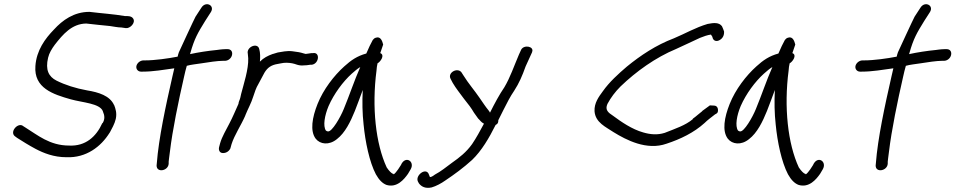

<svg xmlns="http://www.w3.org/2000/svg" viewBox="-20 -741 4588 922"><path d="M473 -150H472L471 -149C442 -85 391 -38 312 -42C218 -42 160 -93 103 -128L92 -135C68 -156 26 -110 50 -88L62 -79C87 -63 119 -43 151 -26C189 -6 238 14 299 14C394 18 465 -37 506 -103V-104H507C516 -121 531 -147 536 -170C542 -198 535 -219 528 -237H527V-238C507 -281 454 -298 398 -307C343 -317 293 -333 251 -354C214 -373 197 -405 211 -464C216 -486 229 -507 243 -526C282 -576 325 -627 394 -628C426 -624 479 -619 508 -616C523 -614 546 -609 563 -609C569 -608 577 -607 584 -606C604 -603 632 -631 620 -651C612 -665 593 -664 579 -664C528 -673 466 -677 410 -684H409C335 -684 280 -644 239 -599C197 -556 155 -499 150 -424C142 -318 235 -288 320 -264C377 -248 459 -245 474 -207V-206C483 -186 484 -168 473 -150Z M676 -451H669C653 -451 638 -438 635 -424C632 -409 643 -397 657 -397H665C716 -397 766 -406 817 -413L808 -374C776 -234 742 -76 733 43L732 54C732 90 788 80 790 45V35C790 30 793 13 796 -13C808 -115 837 -255 864 -373C868 -391 872 -408 877 -425C898 -431 923 -433 948 -437C979 -442 1025 -449 1051 -449H1060C1075 -449 1090 -460 1094 -476C1098 -492 1090 -505 1073 -505H1064C1047 -505 1021 -501 1021 -501C980 -497 933 -490 892 -481C892 -483 894 -483 894 -485V-486C914 -557 930 -583 965 -640L992 -682C1014 -715 968 -738 947 -704L919 -661C914 -653 839 -490 839 -490C836 -483 835 -476 833 -469C787 -460 723 -451 676 -451Z M1228 -445C1230 -466 1230 -487 1225 -505C1218 -539 1162 -516 1170 -483C1171 -474 1171 -471 1172 -461C1174 -408 1150 -337 1138 -290L1134 -272C1132 -262 1126 -254 1125 -242C1111 -211 1097 -177 1081 -147C1066 -117 1046 -85 1037 -53L1032 -34C1029 -21 1034 -6 1051 -6C1068 -6 1081 -16 1087 -30V-31L1092 -49C1106 -93 1137 -138 1158 -186V-187C1170 -217 1187 -247 1196 -277C1203 -298 1210 -320 1220 -336C1230 -355 1240 -373 1250 -392C1265 -417 1283 -429 1314 -434L1330 -437C1347 -441 1367 -440 1383 -437C1398 -435 1413 -424 1439 -427C1447 -427 1459 -428 1469 -430H1477C1513 -435 1518 -492 1483 -486H1476C1467 -484 1459 -484 1448 -482C1446 -482 1444 -483 1440 -484L1426 -488C1419 -490 1411 -491 1404 -492L1383 -495C1358 -498 1333 -492 1314 -489L1291 -482H1290C1265 -473 1246 -463 1228 -445Z M1558 -232C1584 -291 1627 -349 1669 -387C1684 -400 1696 -411 1710 -419C1682 -356 1658 -283 1631 -218C1615 -178 1574 -107 1555 -110C1552 -110 1549 -111 1545 -114C1530 -136 1539 -187 1558 -232ZM1806 -486C1811 -502 1816 -515 1820 -527C1816 -543 1808 -568 1785 -560C1778 -558 1774 -554 1770 -549C1763 -537 1748 -506 1739 -484C1695 -472 1666 -452 1633 -422C1584 -378 1533 -312 1505 -242C1479 -177 1468 -112 1496 -75C1517 -48 1560 -42 1598 -73C1637 -103 1663 -156 1684 -208C1697 -241 1709 -274 1722 -309C1719 -252 1720 -197 1726 -143C1734 -60 1754 37 1785 96C1800 123 1817 140 1836 147C1886 162 1920 121 1939 94L1952 72C1974 34 1926 3 1905 52L1892 72C1884 83 1878 91 1871 96H1870V94H1866V93C1860 91 1849 81 1837 63C1784 -51 1765 -227 1788 -402C1789 -415 1790 -425 1793 -437C1807 -444 1830 -477 1806 -486Z M2535 -490V-491C2547 -518 2497 -528 2483 -503L2472 -479C2448 -423 2430 -369 2402 -322C2378 -287 2355 -244 2333 -200C2332 -203 2329 -207 2326 -211C2320 -219 2312 -228 2305 -239L2283 -271C2260 -305 2228 -342 2206 -378L2195 -395C2174 -418 2128 -391 2144 -362L2154 -343C2170 -316 2188 -294 2207 -268L2235 -232C2243 -222 2249 -211 2256 -200C2263 -190 2270 -181 2276 -172C2286 -163 2289 -155 2304 -147C2285 -112 2268 -80 2247 -49C2219 -10 2187 15 2150 41C2123 61 2096 83 2069 97C2054 109 2044 111 2044 108L2040 98C2028 59 1972 101 1987 131L1992 140C2003 154 2021 166 2053 159C2074 153 2100 139 2118 126C2163 96 2205 65 2247 27C2293 -17 2329 -79 2360 -141C2370 -146 2373 -151 2373 -164L2397 -212C2414 -246 2431 -279 2449 -305C2473 -342 2488 -377 2504 -422C2514 -445 2525 -467 2535 -490Z M2835 -207C2839 -152 2890 -131 2927 -106C2987 -69 3086 -17 3181 -51C3248 -73 3312 -104 3363 -150C3378 -165 3395 -177 3414 -192C3421 -195 3426 -199 3427 -204C3430 -217 3426 -234 3408 -234C3400 -234 3394 -235 3389 -235C3377 -226 3364 -217 3352 -208V-207C3336 -195 3323 -182 3307 -171V-169C3272 -139 3222 -123 3172 -103C3137 -92 3103 -95 3069 -105C3015 -120 2963 -156 2924 -185C2901 -200 2884 -213 2897 -242C2913 -272 2934 -300 2960 -326C3035 -398 3128 -465 3227 -506C3266 -523 3307 -544 3341 -559C3358 -566 3378 -573 3394 -575C3397 -571 3399 -568 3401 -564V-563C3405 -542 3424 -540 3438 -550C3451 -558 3458 -572 3457 -589V-590C3454 -598 3451 -607 3447 -615C3433 -634 3408 -632 3378 -626C3320 -609 3269 -579 3216 -557C3131 -525 3056 -475 2990 -421C2949 -386 2906 -347 2875 -303C2855 -276 2833 -246 2835 -207Z M3537 -232C3563 -291 3606 -349 3648 -387C3663 -400 3675 -411 3689 -419C3661 -356 3637 -283 3610 -218C3594 -178 3553 -107 3534 -110C3531 -110 3528 -111 3524 -114C3509 -136 3518 -187 3537 -232ZM3785 -486C3790 -502 3795 -515 3799 -527C3795 -543 3787 -568 3764 -560C3757 -558 3753 -554 3749 -549C3742 -537 3727 -506 3718 -484C3674 -472 3645 -452 3612 -422C3563 -378 3512 -312 3484 -242C3458 -177 3447 -112 3475 -75C3496 -48 3539 -42 3577 -73C3616 -103 3642 -156 3663 -208C3676 -241 3688 -274 3701 -309C3698 -252 3699 -197 3705 -143C3713 -60 3733 37 3764 96C3779 123 3796 140 3815 147C3865 162 3899 121 3918 94L3931 72C3953 34 3905 3 3884 52L3871 72C3863 83 3857 91 3850 96H3849V94H3845V93C3839 91 3828 81 3816 63C3763 -51 3744 -227 3767 -402C3768 -415 3769 -425 3772 -437C3786 -444 3809 -477 3785 -486Z M4129 -451H4122C4106 -451 4091 -438 4088 -424C4085 -409 4096 -397 4110 -397H4118C4169 -397 4219 -406 4270 -413L4261 -374C4229 -234 4195 -76 4186 43L4185 54C4185 90 4241 80 4243 45V35C4243 30 4246 13 4249 -13C4261 -115 4290 -255 4317 -373C4321 -391 4325 -408 4330 -425C4351 -431 4376 -433 4401 -437C4432 -442 4478 -449 4504 -449H4513C4528 -449 4543 -460 4547 -476C4551 -492 4543 -505 4526 -505H4517C4500 -505 4474 -501 4474 -501C4433 -497 4386 -490 4345 -481C4345 -483 4347 -483 4347 -485V-486C4367 -557 4383 -583 4418 -640L4445 -682C4467 -715 4421 -738 4400 -704L4372 -661C4367 -653 4292 -490 4292 -490C4289 -483 4288 -476 4286 -469C4240 -460 4176 -451 4129 -451Z"/></svg>

Font: Stray Cat
Style: BdObl
Weight: 700
Version: Version 1.0